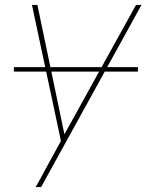

<svg xmlns="http://www.w3.org/2000/svg" viewBox="-20 -540 640 775"><path d="M124 215Q136 194 147.5 173Q159 152 170 131L226 29L109 -520H131L240 2L529 -520H551L146 215ZM537 -251H36V-269H537Z"/></svg>

Font: Iosevka Aile Thin Oblique
Style: Regular
Weight: 100
Italic angle: -9°
Designer: Belleve Invis
Foundry: Belleve Invis
Version: Version 31.1.0; ttfautohint (v1.8.4)